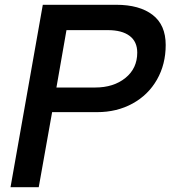

<svg xmlns="http://www.w3.org/2000/svg" viewBox="-20 -783 713 803"><path d="M24 0 159 -763H466Q563 -763 618 -721Q673 -679 673 -595Q673 -514 636.5 -450Q600 -386 534.5 -350Q469 -314 386 -314H198L142 0ZM378 -417Q455 -417 504.5 -457Q554 -497 554 -563Q554 -609 522 -633Q490 -657 431 -657H258L216 -417Z"/></svg>

Font: Open Sauce One Medium Italic
Style: Regular
Weight: 500
Italic angle: -10°
Designer: Alfredo Marco Pradil
Foundry: Creative Sauce Fz LLC
Version: Version 1.477